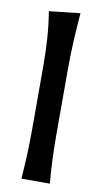

<svg xmlns="http://www.w3.org/2000/svg" viewBox="-86 -785 436 826"><g transform="rotate(10 132.0 -372.5)"><path d="M70 0Q74 -54.5 76.2 -105.2Q78.5 -156 78.5 -218V-493.5Q78.5 -555.5 74.5 -614.2Q70.5 -673 61 -730L196.5 -745Q191.5 -685 188.2 -622.8Q185 -560.5 185 -493.5V-218Q185 -156 187.2 -105.2Q189.5 -54.5 194 0Z"/></g></svg>

Font: Commissioner Flair Medium
Style: Regular
Weight: 500
Designer: Kostas Bartsokas
Foundry: Kostas Bartsokas
Version: Version 1.000; ttfautohint (v1.8.3)